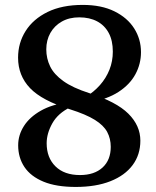

<svg xmlns="http://www.w3.org/2000/svg" viewBox="-20 -733 623 767"><path d="M282.4 13.8Q204.8 13.8 153.9 -7.2Q102.9 -28.2 77.7 -65.7Q52.6 -103.2 52.6 -152.6Q52.6 -193.4 75.5 -229.4Q98.4 -265.4 143.1 -290.8Q187.8 -316.2 253.2 -324.6L261.3 -304.8Q211.6 -280.8 189 -240.3Q166.4 -199.8 166.4 -160.8Q166.4 -103 201.6 -68.4Q236.8 -33.7 299.5 -33.7Q356.9 -33.7 389.7 -63.8Q422.4 -93.8 422.4 -146.4Q422.4 -179.1 408.3 -205.6Q394.3 -232.1 359 -254.1Q323.6 -276.2 259.7 -296.3Q148 -330.9 100.1 -380.9Q52.2 -431 52.2 -502.7Q52.2 -561.5 82.4 -609.2Q112.5 -656.9 170.2 -685.2Q227.9 -713.4 310.6 -713.4Q385.1 -713.4 437 -687.8Q488.9 -662.2 516.1 -619.4Q543.2 -576.5 543.2 -524.7Q543.2 -477.7 521 -436.5Q498.7 -395.2 453.4 -365.8Q408.1 -336.4 338.8 -324.1L320.9 -344.7Q354.8 -365.4 379.4 -393.2Q403.9 -420.9 417.3 -454.7Q430.7 -488.5 430.7 -526.9Q430.7 -570.7 414.4 -601.2Q398 -631.8 368 -647.7Q337.9 -663.7 296.5 -663.7Q256.7 -663.7 227.1 -647Q197.5 -630.3 181.2 -601.4Q164.9 -572.4 164.9 -535.8Q164.9 -499.5 180.3 -467.7Q195.7 -435.8 233.2 -409Q270.6 -382.1 336.3 -361.1Q444.7 -326.6 492.7 -278.9Q540.7 -231.2 540.7 -171.1Q540.7 -115.1 509.9 -73.6Q479 -32 421.1 -9.1Q363.2 13.8 282.4 13.8Z"/></svg>

Font: Fraunces SuperSoft 9pt
Style: Regular
Weight: 900
Version: Version 1.000;[b76b70a41]